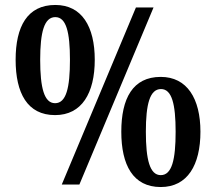

<svg xmlns="http://www.w3.org/2000/svg" viewBox="-20 -744 871 774"><path d="M202 -280C310 -280 362 -369 362 -503C362 -637 310 -724 203 -724C90 -724 43 -637 43 -503C43 -369 90 -280 202 -280ZM528 -714 229 0H300L599 -714ZM202 -328C158 -328 142 -390 142 -503C142 -614 158 -675 203 -675C247 -675 262 -614 262 -503C262 -390 247 -328 202 -328ZM628 10C736 10 788 -79 788 -213C788 -347 734 -434 628 -434C515 -434 469 -347 469 -213C469 -79 516 10 628 10ZM628 -38C584 -38 568 -100 568 -213C568 -324 584 -385 629 -385C673 -385 688 -324 688 -213C688 -100 673 -38 628 -38Z"/></svg>

Font: Noto Serif Sinhala Condensed
Style: Bold
Weight: 700
Width: 3
Designer: Jelle Bosma - Monotype Design Team
Foundry: Monotype Imaging Inc.
Version: Version 2.007